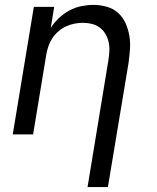

<svg xmlns="http://www.w3.org/2000/svg" viewBox="-20 -548 640 783"><path d="M337 215 422 -302Q425 -321 426 -340Q427 -359 423 -376.5Q419 -394 410 -409.5Q401 -425 387 -435.5Q373 -446 355 -450.5Q337 -455 318 -455Q301 -455 283.5 -451.5Q266 -448 249.5 -440.5Q233 -433 218.5 -420.5Q204 -408 194 -393Q184 -378 178 -361Q172 -344 169 -327L115 0H32L118 -520H201L187 -434Q201 -456 220.5 -474.5Q240 -493 263.5 -505.5Q287 -518 312 -523Q337 -528 361 -528Q389 -528 415.5 -520.5Q442 -513 461.5 -495.5Q481 -478 492 -453.5Q503 -429 507.5 -402Q512 -375 510 -347Q508 -319 504 -290L420 215Z"/></svg>

Font: Iosevka SS04 Extended Oblique
Style: Regular
Weight: 400
Width: 7
Italic angle: -9°
Monospace: yes
Designer: Belleve Invis
Foundry: Belleve Invis
Version: Version 19.0.0; ttfautohint (v1.8.4)